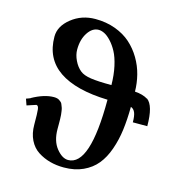

<svg xmlns="http://www.w3.org/2000/svg" viewBox="-104 -774 825 878"><g transform="rotate(15 309.0 -334.5)"><path d="M240.2 -432.1Q256.8 -418.5 291 -413.3Q325.2 -408.2 389.2 -408.2Q388.7 -456.1 379.9 -496.1Q371.1 -536.1 357.4 -561.5Q343.8 -586.9 327.1 -604.7Q310.5 -622.6 295.7 -629.9Q280.8 -637.2 268.1 -637.2Q238.3 -637.2 217 -604.7Q195.8 -572.3 195.8 -524.9Q195.8 -500 208.3 -473.9Q220.7 -447.8 240.2 -432.1ZM527.8 -269Q527.8 -299.8 521.2 -315.2Q514.6 -330.6 501 -335Q500.5 -274.9 494.1 -225.3Q487.8 -175.8 471.9 -130.6Q456.1 -85.4 430.9 -54.7Q405.8 -23.9 366.5 -5.9Q327.1 12.2 275.9 12.2Q240.7 12.2 210 3.9Q179.2 -4.4 152.6 -21.5Q126 -38.6 110.6 -69.6Q95.2 -100.6 95.2 -142.1Q95.2 -197.3 93 -214.6Q90.8 -231.9 81.1 -231.9L38.1 -217.8L27.8 -247.1L48.8 -254.9H46.9Q104.5 -287.1 149.9 -287.1Q157.7 -287.1 164.3 -285.6Q170.9 -284.2 176 -280.5Q181.2 -276.9 185.1 -273.4Q189 -270 191.4 -262.7L196.3 -250Q198.2 -245.1 199.7 -234.4Q201.2 -223.6 201.9 -217Q202.6 -210.4 202.9 -196.8Q203.1 -183.1 203.1 -174.8V-150.9Q203.1 -93.8 230.5 -59.8Q257.8 -25.9 286.1 -25.9Q389.2 -25.9 389.2 -338.9Q237.8 -343.3 158.9 -397.2Q80.1 -451.2 80.1 -555.2Q80.1 -604.5 128.2 -642.8Q176.3 -681.2 241.2 -681.2Q292.5 -681.2 335.7 -665.3Q378.9 -649.4 408.9 -622.6Q439 -595.7 460 -560.1Q481 -524.4 490.7 -485.8Q500.5 -447.3 501 -407.2Q538.6 -404.8 562 -390.1V-391.1Q596.2 -366.7 596.2 -269Z"/></g></svg>

Font: Linux Libertine G
Style: Semibold
Weight: 600
Designer: Philipp H. Poll
Foundry: Philipp H. Poll
Version: Version 5.1.1